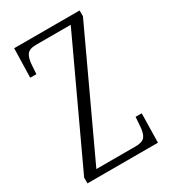

<svg xmlns="http://www.w3.org/2000/svg" viewBox="-176 -803 792 892"><g transform="rotate(-30 219.5 -357.0)"><path d="M26 -31 327 -677H140Q105 -677 92 -659Q79 -641 77 -602L74 -558H41L45 -714H396V-683L95 -37H306Q343 -37 356 -54.5Q369 -72 371 -112L374 -156H407L404 0H26Z"/></g></svg>

Font: Noto Serif CondLight
Style: Regular
Weight: 300
Width: 3
Designer: Monotype Design Team
Foundry: Monotype Imaging Inc.
Version: Version 1.001